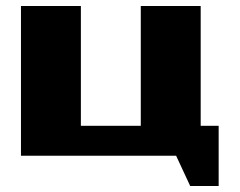

<svg xmlns="http://www.w3.org/2000/svg" viewBox="-20 -520 800 641"><path d="M50 -500H250V-100H450V-500H650V-100H710V101H615L568 0H50Z"/></svg>

Font: Tokeely Brookings
Style: Regular
Weight: 400
Designer: Peter Wiegel
Foundry: Peter Wiegel
Version: Version 2.001